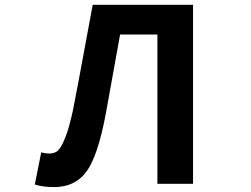

<svg xmlns="http://www.w3.org/2000/svg" viewBox="-20 -760 1040 794"><path d="M204.1 13.7Q155.3 13.7 124 2.9L150.4 -129.9Q167 -125 182.6 -125Q204.1 -125 217.8 -135.7Q231.4 -146.5 248.5 -187.5Q265.6 -228.5 282.2 -306.6Q288.1 -332 363.3 -740.2H778.3V0H630.9V-617.2H476.6Q466.8 -560.5 418 -292Q384.8 -114.3 337.4 -50.3Q290 13.7 204.1 13.7Z"/></svg>

Font: Gen Shin Gothic Monospace Bold
Style: Bold
Weight: 700
Designer: [Source Han Sans]
Ryoko NISHIZUKA  (kana & ideographs); Paul D. Hunt (Latin, Greek & Cyrillic); Wenlong ZHANG  (bopomofo
Version: Version 1.002.20150607